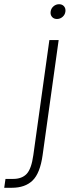

<svg xmlns="http://www.w3.org/2000/svg" viewBox="-90 -690 366 910"><path d="M-64 158H-28Q14 158 36.5 134Q59 110 68 45L144 -500H188L112 45Q100 131 64.5 165.5Q29 200 -34 200H-70ZM180 -600Q165 -600 156.5 -610Q148 -620 150 -635Q152 -650 163.5 -660Q175 -670 190 -670Q205 -670 213.5 -660Q222 -650 220 -635Q218 -620 206.5 -610Q195 -600 180 -600Z"/></svg>

Font: Retni Sans Light
Style: Italic
Weight: 300
Italic angle: -8°
Designer: Vitaly Kuzmin
Foundry: ParaType Ltd.
Version: Version 1.00;June 10, 2019;FontCreator 11.5.0.2425 64-bit; t